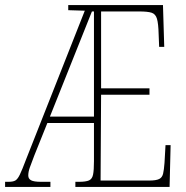

<svg xmlns="http://www.w3.org/2000/svg" viewBox="-22 -734 729 754"><path d="M-2 0V-20H11Q29 -20 38 -25Q47 -30 56 -48.5Q65 -67 80 -107L311 -692L246 -694V-714H618L623 -550H603L601 -600Q600 -641 594.5 -660Q589 -679 573.5 -684Q558 -689 525 -689H375V-387H565V-362H375L373 -25H564Q591 -25 603 -31Q615 -37 618.5 -52Q622 -67 624 -94L628 -164H648L644 0H274V-20H288Q315 -20 327.5 -25.5Q340 -31 343.5 -48.5Q347 -66 347 -101V-251H164L113 -124Q101 -93 95 -76Q89 -59 89 -45Q89 -32 100 -26Q111 -20 139 -20H176V0ZM174 -276H347V-689H339Z"/></svg>

Font: Noto Serif Georgian ExtraCondensed Thin
Style: Regular
Weight: 100
Width: 2
Designer: Monotype Design Team, Akaki Razmadze
Foundry: Google LLC
Version: Version 2.003; ttfautohint (v1.8.4.7-5d5b)